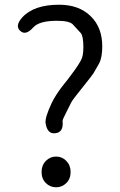

<svg xmlns="http://www.w3.org/2000/svg" viewBox="-20 -780 507 813"><path d="M217.5 13Q192 13 174 -5Q156 -23 156 -51.5Q156 -80 174 -98.5Q192 -117 217.5 -117Q243 -117 261 -98.5Q279 -80 279 -51.5Q279 -23 261 -5Q243 13 217.5 13ZM215 -216Q180 -211 173 -259Q170 -282 198 -342Q215 -378 248 -420Q263 -438 277 -457L299 -487Q312 -505 323 -525Q333 -543 333 -579Q333 -628 322 -640Q305 -658 289 -676Q275 -692 221 -692Q146 -692 121 -664Q89 -628 66 -649Q42 -670 74 -706Q123 -760 230 -760Q314 -760 363.5 -712Q413 -664 413 -584Q413 -537 400 -512Q388 -491 376 -470Q372 -463 332 -413Q286 -356 282 -347Q271 -325 260 -303Q244 -272 245 -268Q250 -220 215 -216Z"/></svg>

Font: Resource Han Rounded JP Normal
Style: Regular
Weight: 350
Designer: Cyano Hao (round all glyphs); Ryoko NISHIZUKA 西塚涼子 (kana, bopomofo & ideographs); Paul D. Hunt (Latin, Greek & Cyrillic)
Foundry: Cyano Hao
Version: 0.990